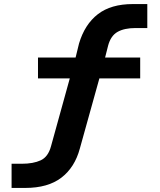

<svg xmlns="http://www.w3.org/2000/svg" viewBox="-20 -735 788 945"><path d="M37 190V71H87Q144 71 180.5 54Q217 37 231 -15L332 -380L357 -349H167V-452H374L346 -427L369 -521Q397 -615 461.5 -665Q526 -715 634 -715H705V-597H647Q592 -597 558.5 -578Q525 -559 512 -510L491 -427L471 -452H670V-349H451L478 -381L373 -4Q348 89 282 139.5Q216 190 104 190Z"/></svg>

Font: Nunito Sans 7pt Expanded
Style: Bold
Weight: 700
Width: 7
Designer: Vernon Adams
Foundry: Vernon Adams
Version: Version 3.101;gftools[0.9.27]